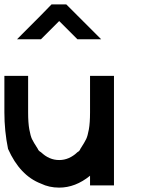

<svg xmlns="http://www.w3.org/2000/svg" viewBox="-20 -846 707 876"><path d="M390.8 -44.2Q324.2 10 250 10Q204.2 10 166.7 -8.3Q70.8 -45 16.7 -166.7Q0 -248.3 0 -333.3V-500H108.3V-333.3Q108.3 -285 113.8 -255.4Q119.2 -225.8 125.8 -211.7Q132.5 -197.5 152.5 -166.7Q155.8 -157.5 166.7 -151.7Q204.2 -115.8 250 -115.8Q295.8 -115.8 333.3 -151.7Q343.3 -156.7 346.7 -166.7Q366.7 -197.5 373.3 -211.7Q380 -225.8 385.4 -255.4Q390.8 -285 390.8 -333.3V-500H500V0H390.8ZM282.5 -825.8 441.7 -666.7H333.3L250 -750L166.7 -666.7H57.5Q194.2 -803.3 215 -825.8Z"/></svg>

Font: 0xA000-Mono
Style: Mono-Bold
Weight: 700
Version: Version 0.1